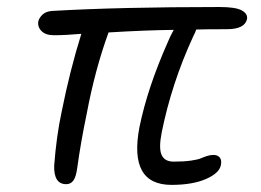

<svg xmlns="http://www.w3.org/2000/svg" viewBox="-20 -473 740 545"><path d="M168 49.8Q132.3 49.8 133.8 -2.9Q140.1 -86.4 154.8 -154.8Q178.2 -272.5 210.9 -377Q166.5 -373 132.8 -373Q109.4 -373 97.7 -385Q85.9 -397 88.9 -413.1Q91.8 -423.3 101.1 -431.9Q110.4 -440.4 127 -441.9Q318.8 -453.1 603 -453.1Q648.4 -453.1 666 -443.6Q683.6 -434.1 681.2 -418.9Q674.8 -390.1 624 -390.1Q564 -390.1 537.1 -389.2Q534.7 -381.8 527.8 -368.2Q467.3 -236.8 439 -97.2Q430.2 -52.2 438.7 -33.2Q447.3 -14.2 473.1 -14.2Q502 -14.2 522 -17.1Q542 -20 550.3 -23.7Q558.6 -27.3 567.9 -30.3Q577.1 -33.2 585.9 -33.2Q598.1 -33.2 604 -25.6Q609.9 -18.1 606.9 -3.9Q602.1 19 564 35.4Q525.9 51.8 466.8 51.8Q344.2 51.8 376 -112.8Q398.9 -224.6 457 -355Q461.9 -367.7 473.1 -388.2Q390.6 -387.2 288.1 -380.9Q249.5 -274.9 226.1 -149.9Q209.5 -70.8 199.2 3.9Q195.8 29.3 188.2 39.6Q180.7 49.8 168 49.8Z"/></svg>

Font: Shantell Sans Bouncy
Style: Italic
Weight: 300
Italic angle: -11.31°
Designer: Stephen Nixon, Anya Danilova, Shantell Martin
Foundry: Arrow Type
Version: Version 1.006;[9816181b4]